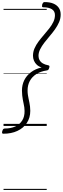

<svg xmlns="http://www.w3.org/2000/svg" viewBox="-34 -1210 603 1845"><path d="M-1 75Q-13 75 -14 67Q-15 59 -12 50Q-8 36 -2.5 30.5Q3 25 12 25Q70 25 112.5 5.5Q155 -14 179 -51.5Q203 -89 202 -144Q202 -162 199.5 -179Q197 -196 193 -214Q189 -232 185.5 -251.5Q182 -271 179.5 -293Q177 -315 177 -340Q177 -394 199 -439Q221 -484 263.5 -516Q306 -548 366 -562Q339 -570 320.5 -587Q302 -604 292.5 -626.5Q283 -649 283 -674Q283 -712 298 -746Q313 -780 337 -812Q361 -844 388 -875Q415 -906 439 -936.5Q463 -967 478.5 -999Q494 -1031 494 -1065Q494 -1103 464.5 -1121.5Q435 -1140 382 -1140Q371 -1140 370 -1147.5Q369 -1155 371 -1165Q376 -1179 381 -1184.5Q386 -1190 395 -1190Q444 -1190 478 -1176Q512 -1162 530.5 -1135.5Q549 -1109 549 -1070Q549 -1032 533.5 -996.5Q518 -961 494 -927.5Q470 -894 442.5 -862Q415 -830 391 -798.5Q367 -767 351.5 -736Q336 -705 336 -673Q336 -650 347 -631Q358 -612 379 -600Q400 -588 428 -583Q438 -581 440.5 -576Q443 -571 439 -558Q435 -544 429.5 -539Q424 -534 414 -533Q356 -524 315 -498Q274 -472 252.5 -432Q231 -392 231 -341Q231 -318 234 -298Q237 -278 241 -260Q245 -242 248.5 -224Q252 -206 254.5 -186.5Q257 -167 257 -145Q257 -78 224 -28.5Q191 21 133 48Q75 75 -1 75ZM0 605H415V615H0ZM0 -20H415V0H0ZM0 -505H415V-500H0ZM0 -1125H415V-1115H0Z"/></svg>

Font: Playwrite CU Guides
Style: Regular
Weight: 400
Designer: Veronika Burian, José Scaglione
Foundry: TypeTogether
Version: Version 1.003